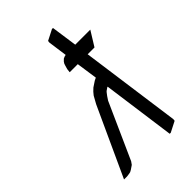

<svg xmlns="http://www.w3.org/2000/svg" viewBox="-210 -762 837 837"><g transform="rotate(-45 209.0 -343.0)"><path d="M38.1 0 184.1 -317.9 203.1 -352.1 213.9 -365.2 227.1 -377.9 252.9 -395 265.1 -400.9 251 -498H201.2L203.1 -515.1L208 -532.2L210.9 -541L215.8 -548.8L225.1 -558.1L233.9 -562L242.2 -564L230 -651.9L231 -661.1L279.8 -686H286.1L303.2 -565.9H396L354 -498H312L376 -34.2L375 -24.9L326.2 0H319.8L273.9 -335L272.9 -336.9L271 -335.9L256.8 -326.2L252.9 -321.8L243.2 -309.1L231.9 -292L116.2 -34.2L106.9 -21L101.1 -17.1L88.9 -8.8L80.1 -3.9L71.8 -2L57.1 0Z"/></g></svg>

Font: Petahja
Style: Italic
Weight: 400
Designer: T. Christopher White
Version: Version 1.1